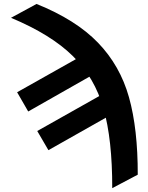

<svg xmlns="http://www.w3.org/2000/svg" viewBox="-20 -770 771 997"><path d="M695.3 137.1 562.8 207Q563.3 -45.7 517.4 -206.5Q471.5 -367.2 358.3 -478.9Q245.2 -590.6 37.1 -677.5L169.8 -749.5Q374.4 -667.1 489.1 -548Q603.8 -429 649.8 -264.8Q695.8 -100.7 695.3 137.1ZM126.5 -191.1 68.9 -291 445.6 -503.1 503.4 -405.3ZM231.4 9.8 173.4 -89.7 550.5 -302.2 608.3 -203.3Z"/></svg>

Font: Pretendard GOV Variable
Style: Regular
Weight: 400
Designer: Base glyphs from Inter by Rasmus Andersson; Hangul glyphs from Noto Sans CJK(Source Han Sans) by Jang Soo-young and Kang
Foundry: Kil Hyung-jin
Version: Version 1.307;Glyphs 3.2 (3192)